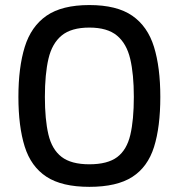

<svg xmlns="http://www.w3.org/2000/svg" viewBox="-20 -718 697 749"><path d="M328.6 10.9Q221.2 10.9 161 -28.7Q100.8 -68.2 76.3 -146.5Q51.8 -224.7 51.8 -340.1Q51.8 -454.7 76.5 -534.8Q101.2 -614.8 161.4 -656.6Q221.6 -698.3 328.6 -698.3Q435.6 -698.3 495.8 -656.8Q556 -615.2 580.7 -535.2Q605.4 -455.1 605.4 -340.1Q605.4 -222.9 580.9 -144.8Q556.4 -66.7 496.2 -27.9Q436 10.9 328.6 10.9ZM328.6 -77.1Q399.9 -77.1 437.3 -105.3Q474.7 -133.5 488.4 -191.9Q502.1 -250.2 502.1 -340.1Q502.1 -428.4 488 -488.2Q473.9 -548.1 436.3 -579.2Q398.8 -610.4 328.6 -610.4Q258.1 -610.4 220.5 -579.4Q182.9 -548.4 169 -488.6Q155.1 -428.8 155.1 -340.1Q155.1 -252 168.8 -193.5Q182.6 -135 220.1 -106.1Q257.7 -77.1 328.6 -77.1Z"/></svg>

Font: TitilliumWeb ExtraLight
Style: Regular
Weight: 400
Designer: Mohamed Gaber, Accademia di Belle Arti di Urbino and others
Foundry: Kief Type Foundry, Accademia di Belle Arti di Urbino and others
Version: Version 3.000; ttfautohint (v1.8.2)